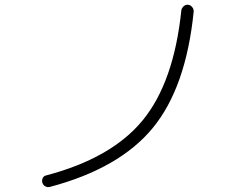

<svg xmlns="http://www.w3.org/2000/svg" viewBox="-20 -762 1040 803"><path d="M189.5 19.5Q179.7 22.5 169.9 17.6Q160.2 12.7 157.2 2Q154.3 -7.8 158.7 -17.1Q163.1 -26.4 172.9 -28.3Q447.3 -100.6 577.1 -259.3Q707 -418 738.3 -717.8Q739.3 -727.5 747.6 -735.4Q755.9 -743.2 766.6 -742.2Q776.4 -741.2 783.7 -732.4Q791 -723.6 790 -712.9Q757.8 -395.5 618.7 -226.6Q479.5 -57.6 189.5 19.5Z"/></svg>

Font: Rounded Mgen+ 1mn light
Style: Regular
Weight: 200
Designer: [Source Han Sans]
Ryoko NISHIZUKA  (kana & ideographs); Paul D. Hunt (Latin, Greek & Cyrillic); Wenlong ZHANG  (bopomofo
Version: Version 1.059.20150602